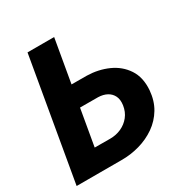

<svg xmlns="http://www.w3.org/2000/svg" viewBox="-165 -842 934 973"><g transform="rotate(-30 302.5 -355.5)"><path d="M183.6 -459 330.1 -458.5Q396.5 -457 452.9 -431.9Q509.3 -406.7 541.7 -357.7Q574.2 -308.6 568.8 -235.8Q564 -176.8 537.4 -132.3Q510.7 -87.9 468.3 -58.3Q425.8 -28.8 374 -14.2Q322.3 0.5 267.6 0H5.9L128.9 -710.9H284.7L182.6 -123L272.9 -122.6Q308.1 -122.6 338.1 -136.2Q368.2 -149.9 388.4 -175.3Q408.7 -200.7 414.1 -236.8Q418.5 -268.1 408.2 -289.6Q397.9 -311 376.5 -322.8Q355 -334.5 325.2 -335.4L162.1 -335.9Z"/></g></svg>

Font: Roboto ExtraBold
Style: Italic
Weight: 800
Designer: Christian Robertson
Foundry: Google
Version: Version 3.009; 2024